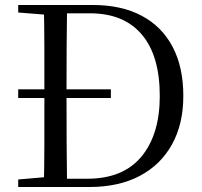

<svg xmlns="http://www.w3.org/2000/svg" viewBox="-20 -748 810 768"><path d="M423.5 -355.9H52.8V-390.6H423.5ZM52.8 0V-30.1L190.9 -42.1H202.2V0ZM155.3 0Q157.3 -83.6 157.4 -170.3Q157.5 -256.9 157.5 -357.6V-385.1Q157.5 -474.3 157.4 -559.5Q157.3 -644.8 155.3 -728H248.3Q247.1 -645.2 246.6 -559.9Q246.1 -474.5 246.1 -385.1V-357.6Q246.1 -257.3 246.6 -170.7Q247.1 -84.1 248.3 0ZM202.2 0V-33.1H329.3Q472.4 -33.1 545.8 -121.7Q619.1 -210.3 619.1 -363.7Q619.1 -525.4 547.1 -610.1Q475 -694.8 339.6 -694.8H202.2V-728H352.2Q464.9 -728 545.9 -685.4Q626.9 -642.8 670.1 -561.4Q713.3 -479.9 713.3 -364.2Q713.3 -251.9 668 -170.3Q622.7 -88.6 538.8 -44.3Q454.9 0 337.6 0ZM52.8 -698V-728H202.2V-686.9H190.9Z"/></svg>

Font: Noto Serif SC ExtraLight
Style: Regular
Weight: 200
Designer: Ryoko NISHIZUKA 西塚涼子 (kana & ideographs); Frank Grießhammer (Latin, Greek & Cyrillic); Wenlong ZHANG 张文龙 (bopomofo); San
Foundry: Adobe
Version: Version 2.002-H1;hotconv 1.1.0;makeotfexe 2.6.0